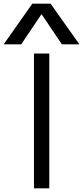

<svg xmlns="http://www.w3.org/2000/svg" viewBox="-81 -1020 450 1040"><path d="M103 0V-730H186V0ZM-61 -780 94 -1000H193L349 -780H254L145 -942H143L34 -780Z"/></svg>

Font: M PLUS 1
Style: Regular
Weight: 400
Designer: Coji Morishita
Foundry: UNDERFOREST DESIGN
Version: Version 1.001